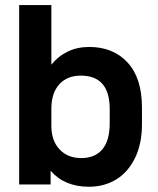

<svg xmlns="http://www.w3.org/2000/svg" viewBox="-20 -710 610 739"><path d="M174.8 -52.7V0H53.7V-690.4H177.7V-460.9Q203.1 -493.2 240.2 -511.2Q277.3 -529.3 323.2 -529.3Q416 -529.3 471.2 -469.2Q526.4 -409.2 526.4 -295.9V-231.4Q526.4 -156.2 499.5 -101.6Q472.7 -46.9 426.8 -19Q380.9 8.8 322.3 8.8Q228.5 8.8 174.8 -52.7ZM402.3 -236.3V-290Q402.3 -418.9 291 -418.9Q238.3 -418.9 208 -385.3Q177.7 -351.6 177.7 -292V-225.6Q177.7 -168.9 209 -135.3Q240.2 -101.6 293 -101.6Q345.7 -101.6 374 -135.3Q402.3 -168.9 402.3 -236.3Z"/></svg>

Font: Altinn-DIN Exp
Style: DINExp-Bold
Weight: 700
Width: 7
Designer: Charles Nix
Foundry: Altinn
Version: Version 2.00